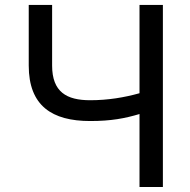

<svg xmlns="http://www.w3.org/2000/svg" viewBox="-20 -747 759 767"><path d="M94.8 -727.3V-485.1C94.8 -324.2 187.9 -263.5 340.2 -263.5C424.4 -263.5 479 -274.1 537.3 -291.5V0H630.7V-727.3H537.3V-374.6C476.6 -357.6 411.2 -346.6 340.2 -346.6C246.4 -346.6 188.2 -379.3 188.2 -485.1V-727.3Z"/></svg>

Font: Margiela Sans Text
Style: Regular
Weight: 400
Designer: Stefan Endress, Andreas Faust
Version: Version 1.100;FEAKit 1.0